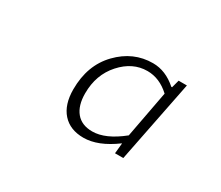

<svg xmlns="http://www.w3.org/2000/svg" viewBox="-70 -886 741 643"><g transform="rotate(30 300.0 -564.5)"><path d="M291 -398Q239 -398 210 -430.5Q181 -463 181 -522Q181 -615 237 -673Q293 -731 369 -731Q418 -731 461 -693H464L472 -723H504L441 -406H409L413 -446H412Q347 -398 291 -398ZM306 -431Q357 -431 419 -481L453 -662Q413 -699 366 -699Q309 -699 265.5 -650.5Q222 -602 222 -530Q222 -483 243.5 -457Q265 -431 306 -431Z"/></g></svg>

Font: TypoPRO Source Code Pro
Style: Italic
Weight: 300
Italic angle: -11°
Monospace: yes
Designer: Paul D. Hunt, Teo Tuominen
Foundry: Adobe Systems Incorporated
Version: Version 1.030;PS 1.0;hotconv 1.0.84;makeotf.lib2.5.63406